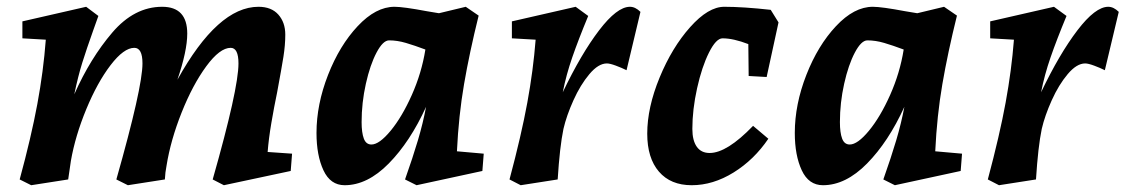

<svg xmlns="http://www.w3.org/2000/svg" viewBox="-20 -532 3318 566"><path d="M115 -415 46 -419V-469L234 -512L270 -485L255 -443Q235 -387 222.5 -347Q210 -307 199 -254Q246 -360 311 -436Q376 -512 458 -512Q532 -512 532 -433Q532 -382 503 -297Q622 -512 742 -512Q780 -512 800.5 -489Q821 -466 821 -430Q821 -399 815.5 -364.5Q810 -330 797 -260Q788 -217 780 -170Q772 -123 769 -84L841 -79L837 -28L640 14L607 -3Q683 -270 683 -345Q683 -391 660 -391Q628 -391 588 -336.5Q548 -282 515.5 -200.5Q483 -119 471 -44Q467 -24 466 -3L357 14L323 -3Q400 -274 400 -345Q400 -391 376 -391Q345 -391 306 -340Q267 -289 234.5 -210.5Q202 -132 189 -58L181 -3L72 14L38 -3Q72 -128 90 -225Q108 -322 115 -415Z M913 -140Q913 -224 947 -311Q981 -398 1034.5 -455Q1088 -512 1143 -512Q1169 -512 1238 -499L1274 -493L1353 -512L1391 -486Q1364 -377 1348 -284Q1332 -191 1327 -86L1406 -79L1402 -28L1208 14L1174 -3Q1197 -68 1212 -118.5Q1227 -169 1236 -217Q1189 -114 1126 -50Q1063 14 996 14Q954 14 933.5 -30Q913 -74 913 -140ZM1075 -106Q1098 -106 1131.5 -146.5Q1165 -187 1194 -252Q1223 -317 1234 -386Q1202 -398 1176.5 -405.5Q1151 -413 1127 -413Q1109 -413 1090 -377Q1071 -341 1058.5 -285Q1046 -229 1046 -172Q1046 -141 1052.5 -123.5Q1059 -106 1075 -106Z M1559 -415 1489 -419V-469L1677 -512L1714 -485Q1685 -415 1667 -363Q1649 -311 1639 -260Q1693 -373 1746 -442.5Q1799 -512 1837 -512Q1853 -512 1868 -497L1827 -325Q1813 -332 1795.5 -338.5Q1778 -345 1769 -345Q1744 -345 1717.5 -313.5Q1691 -282 1670.5 -236.5Q1650 -191 1641 -152Q1630 -99 1624 -3L1515 14L1482 -3Q1517 -134 1534.5 -229.5Q1552 -325 1559 -415Z M1888 -138Q1888 -215 1924.5 -303.5Q1961 -392 2014.5 -452Q2068 -512 2115 -512Q2171 -512 2252 -503L2275 -466L2240 -305L2187 -308L2186 -402Q2142 -419 2110 -419Q2091 -419 2070 -377Q2049 -335 2035 -272Q2021 -209 2021 -152Q2021 -118 2034 -99.5Q2047 -81 2072 -81Q2123 -81 2200 -161L2245 -123Q2203 -61 2142.5 -23.5Q2082 14 2019 14Q1957 14 1922.5 -26Q1888 -66 1888 -138Z M2323 -140Q2323 -224 2357 -311Q2391 -398 2444.5 -455Q2498 -512 2553 -512Q2579 -512 2648 -499L2684 -493L2763 -512L2801 -486Q2774 -377 2758 -284Q2742 -191 2737 -86L2816 -79L2812 -28L2618 14L2584 -3Q2607 -68 2622 -118.5Q2637 -169 2646 -217Q2599 -114 2536 -50Q2473 14 2406 14Q2364 14 2343.5 -30Q2323 -74 2323 -140ZM2485 -106Q2508 -106 2541.5 -146.5Q2575 -187 2604 -252Q2633 -317 2644 -386Q2612 -398 2586.5 -405.5Q2561 -413 2537 -413Q2519 -413 2500 -377Q2481 -341 2468.5 -285Q2456 -229 2456 -172Q2456 -141 2462.5 -123.5Q2469 -106 2485 -106Z M2969 -415 2899 -419V-469L3087 -512L3124 -485Q3095 -415 3077 -363Q3059 -311 3049 -260Q3103 -373 3156 -442.5Q3209 -512 3247 -512Q3263 -512 3278 -497L3237 -325Q3223 -332 3205.5 -338.5Q3188 -345 3179 -345Q3154 -345 3127.5 -313.5Q3101 -282 3080.5 -236.5Q3060 -191 3051 -152Q3040 -99 3034 -3L2925 14L2892 -3Q2927 -134 2944.5 -229.5Q2962 -325 2969 -415Z"/></svg>

Font: Andada Pro ExtraBold
Style: Italic
Weight: 800
Italic angle: -6.99998°
Designer: Carolina Giovagnoli
Foundry: Huerta Tipografica
Version: Version 3.005; ttfautohint (v1.8.4)